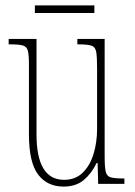

<svg xmlns="http://www.w3.org/2000/svg" viewBox="-20 -680 498 710"><path d="M215 10Q155 10 121 -34.5Q87 -79 87 -184V-443Q87 -477 83 -492.5Q79 -508 64 -512Q49 -516 16 -516H12V-536H115V-183Q115 -15 217 -15Q259 -15 286 -41.5Q313 -68 326 -111Q339 -154 339 -203V-426Q339 -468 336 -487Q333 -506 318.5 -511Q304 -516 269 -516H266V-536H367V-101Q367 -62 371 -45Q375 -28 390 -24Q405 -20 438 -20H440V0H343L341 -77H337Q319 -39 290 -14.5Q261 10 215 10ZM109 -632V-660H329V-632Z"/></svg>

Font: Noto Serif Myanmar ExtraCondensed Thin
Style: Regular
Weight: 100
Width: 2
Designer: Ben Mitchell and the Monotype Design Team
Foundry: Monotype Imaging Inc.
Version: Version 2.106; ttfautohint (v1.8.4.7-5d5b)